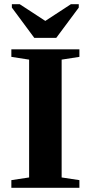

<svg xmlns="http://www.w3.org/2000/svg" viewBox="-20 -888 429 908"><path d="M271.5 -48.8 355.5 -36.1V0H33.7V-36.1L117.7 -48.8V-606L33.7 -619.1V-654.8H355.5V-619.1L271.5 -606ZM352.5 -868.2V-852.1L246.1 -709H142.1L36.1 -852.1V-868.2H73.2L194.3 -789.1L315.4 -868.2Z"/></svg>

Font: Tinos
Style: Bold
Weight: 700
Designer: Steve Matteson
Foundry: Monotype Imaging Inc.
Version: Version 1.23